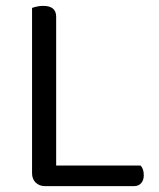

<svg xmlns="http://www.w3.org/2000/svg" viewBox="-20 -633 541 653"><path d="M133 0Q114 0 101.5 -12Q89 -24 89 -44V-606Q94 -608 104.5 -610.5Q115 -613 127 -613Q171 -613 171 -576V-70H458Q469 -59 469 -37Q469 -20 460 -10Q451 0 436 0H133Z"/></svg>

Font: Baloo Bhai 2
Style: Regular
Weight: 400
Designer: Supriya Tembe, Noopur Datye and Ek Type
Foundry: Ek Type
Version: Version 1.640;PS 1.000;hotconv 16.6.51;makeotf.lib2.5.65220;